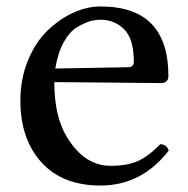

<svg xmlns="http://www.w3.org/2000/svg" viewBox="-20 -574 582 594"><path d="M151 -362 376 -366Q394 -366 394 -383Q394 -454 364 -483.5Q334 -513 291 -513Q275 -513 259 -508.5Q243 -504 219.5 -490.5Q196 -477 177.5 -444Q159 -411 151 -362ZM291 0Q173 0 108 -72Q43 -144 43 -263Q43 -330 66.5 -387Q90 -444 127 -479.5Q164 -515 206.5 -534.5Q249 -554 291 -554Q501 -554 501 -339Q501 -317 477 -317L148 -320Q148 -214 187 -150Q241 -61 322 -61Q374 -61 407 -76Q440 -91 476 -128Q496 -127 502 -108Q418 0 291 0Z"/></svg>

Font: Indiction Unicode
Style: Normal
Weight: 500
Version: Version 1.1